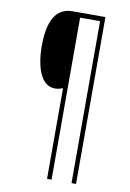

<svg xmlns="http://www.w3.org/2000/svg" viewBox="-96 -819 683 1005"><g transform="rotate(10 245.0 -316.5)"><path d="M381 127V-760H206C117 -760 79 -684 79 -555C79 -437 113 -346 184 -346C202 -346 212 -349 227 -355V127H251V-734H357V127Z"/></g></svg>

Font: Noto Sans Thai Cond Thin
Style: Regular
Weight: 100
Width: 3
Designer: Monotype Design Team
Foundry: Monotype Imaging Inc.
Version: Version 2.002